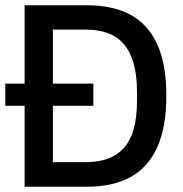

<svg xmlns="http://www.w3.org/2000/svg" viewBox="-20 -706 693 726"><path d="M0 -306V-390H333V-306ZM73 0V-686H310Q407 -686 473.5 -650Q540 -614 574.5 -538.5Q609 -463 609 -344Q609 -225 574.5 -149Q540 -73 473.5 -36.5Q407 0 309 0ZM180 -93H305Q351 -93 386.5 -105.5Q422 -118 447 -145Q472 -172 485 -216.5Q498 -261 498 -324V-358Q498 -422 485 -467Q472 -512 447.5 -540Q423 -568 387 -581Q351 -594 305 -594H180Z"/></svg>

Font: Archivo SemiCondensed Medium
Style: Regular
Weight: 500
Width: 4
Designer: Hector Gatti
Foundry: Omnibus-Type
Version: Version 2.001